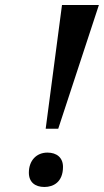

<svg xmlns="http://www.w3.org/2000/svg" viewBox="-20 -734 414 765"><path d="M162 -221H212L374 -714H227ZM157 11C193 11 231 -9 231 -69C231 -106 206 -126 169 -126C125 -126 95 -94 95 -46C95 -8 120 11 157 11Z"/></svg>

Font: Noto Serif Semi
Style: Italic
Weight: 600
Italic angle: -12°
Designer: Monotype Design Team
Foundry: Monotype Imaging Inc.
Version: Version 1.901